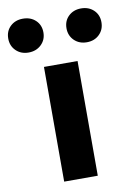

<svg xmlns="http://www.w3.org/2000/svg" viewBox="-149 -791 584 844"><g transform="rotate(-10 143.0 -368.5)"><path d="M218 -512V0H68V-512ZM13 -586Q-21 -586 -43 -607.5Q-65 -629 -65 -662Q-65 -695 -43 -716Q-21 -737 13 -737Q48 -737 70 -716Q92 -695 92 -662Q92 -629 69.5 -607.5Q47 -586 13 -586ZM273 -586Q239 -586 217 -607.5Q195 -629 195 -662Q195 -695 217 -716Q239 -737 273 -737Q307 -737 329 -716Q351 -695 351 -662Q351 -629 329 -607.5Q307 -586 273 -586Z"/></g></svg>

Font: Metropolitano
Style: Bold
Weight: 700
Designer: Fonts by Alex Slobzheninov & Chris M. Simpson / Changes by Cristiano Sobral
Foundry: Fonts by Alex Slobzheninov & Chris M. Simpson / Changes by Cristiano Sobral
Version: Version 1.00;August 30, 2020;FontCreator 13.0.0.2681 64-bit